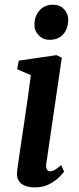

<svg xmlns="http://www.w3.org/2000/svg" viewBox="-20 -804 344 834"><path d="M132 10Q105.5 10 87.2 2.2Q69 -5.5 60.5 -20.5Q52 -35.5 54 -57Q56.5 -77.5 61.2 -110.5Q66 -143.5 72.2 -185.8Q78.5 -228 85.8 -276Q93 -324 100.2 -375.2Q107.5 -426.5 114 -477.5L54.5 -503.5L61.5 -540.5L225 -564.5L248.5 -553.5L181.5 -96Q178.5 -78 183.2 -69Q188 -60 197.5 -60Q207 -60 218 -66Q229 -72 245.5 -87L258.5 -58.5Q253 -50.5 236.8 -34.2Q220.5 -18 194 -4Q167.5 10 132 10ZM195 -631Q167 -631 147.8 -651.2Q128.5 -671.5 129.5 -700.5Q131 -736 152.8 -759.8Q174.5 -783.5 210 -783.5Q240.5 -783.5 258.5 -763.8Q276.5 -744 276.5 -717Q276 -680 255 -655.5Q234 -631 195 -631Z"/></svg>

Font: Merriweather 24pt SemiBold
Style: Italic
Weight: 600
Italic angle: -7.8°
Version: Version 2.101